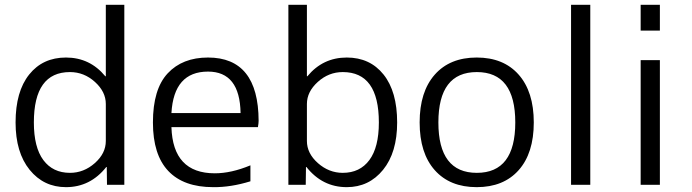

<svg xmlns="http://www.w3.org/2000/svg" viewBox="-20 -770 2884 800"><path d="M420.9 -750H498V0H425.8L424.8 -74.2H422.9Q356.4 9.8 254.9 9.8Q162.1 9.8 103.5 -62.5Q44.9 -134.8 44.9 -259.8Q44.9 -388.7 101.6 -459.5Q158.2 -530.3 254.9 -530.3Q354.5 -530.3 418.9 -452.1H420.9ZM121.1 -259.8Q121.1 -156.2 160.6 -103Q200.2 -49.8 271.5 -49.8Q329.1 -49.8 375 -90.3Q420.9 -130.9 420.9 -182.6V-336.9Q420.9 -387.7 375.5 -428.7Q330.1 -469.7 271.5 -469.7Q121.1 -469.7 121.1 -259.8Z M694.3 -240.2Q700.2 -47.9 875 -47.9Q943.4 -47.9 1023.4 -81.1V-14.6Q941.4 10.7 868.2 9.8Q745.1 9.8 681.2 -57.6Q617.2 -125 617.2 -259.8Q617.2 -398.4 678.7 -464.4Q740.2 -530.3 846.7 -530.3Q1056.6 -530.3 1057.6 -266.6Q1057.6 -257.8 1054.7 -240.2ZM694.3 -298.8H982.4Q979.5 -471.7 846.7 -471.7Q704.1 -471.7 694.3 -298.8Z M1258.8 -750V-452.1H1260.7Q1325.2 -530.3 1424.8 -530.3Q1521.5 -530.3 1578.1 -459.5Q1634.8 -388.7 1634.8 -259.8Q1634.8 -134.8 1576.2 -62.5Q1517.6 9.8 1424.8 9.8Q1323.2 9.8 1256.8 -74.2H1254.9L1253.9 0H1181.6V-750ZM1558.6 -259.8Q1558.6 -469.7 1408.2 -469.7Q1349.6 -469.7 1304.2 -428.7Q1258.8 -387.7 1258.8 -336.9V-182.6Q1258.8 -130.9 1304.7 -90.3Q1350.6 -49.8 1408.2 -49.8Q1479.5 -49.8 1519 -103Q1558.6 -156.2 1558.6 -259.8Z M1791.5 -459Q1854.5 -530.3 1966.3 -530.3Q2078.1 -530.3 2141.1 -459Q2204.1 -387.7 2204.1 -259.8Q2204.1 -131.8 2141.1 -61Q2078.1 9.8 1966.3 9.8Q1854.5 9.8 1791.5 -61Q1728.5 -131.8 1728.5 -259.8Q1728.5 -387.7 1791.5 -459ZM1806.6 -259.8Q1806.6 -49.8 1966.8 -49.8Q2127 -49.8 2127 -259.8Q2127 -469.7 1966.8 -469.7Q1806.6 -469.7 1806.6 -259.8Z M2359.4 0V-750H2439.5V0Z M2649.4 0V-519.5H2729.5V0ZM2649.4 -642.6V-750H2729.5V-642.6Z"/></svg>

Font: Mgen+ 1c regular
Style: Regular
Weight: 400
Designer: [Source Han Sans]
Ryoko NISHIZUKA  (kana & ideographs); Paul D. Hunt (Latin, Greek & Cyrillic); Wenlong ZHANG  (bopomofo
Version: Version 1.059.20150602